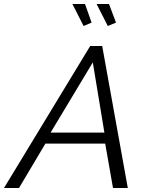

<svg xmlns="http://www.w3.org/2000/svg" viewBox="-65 -940 736 960"><path d="M386 -710H446L574 0H500L461 -222H162L30 0H-45ZM457 -277 399 -628 188 -277ZM418 -920H480L515 -827L474 -810ZM297 -920H360L393 -827L353 -810Z"/></svg>

Font: Raleway
Style: Italic
Weight: 400
Italic angle: -12°
Designer: Matt McInerney, Pablo Impallari, Rodrigo Fuenzalida
Foundry: Matt McInerney, Pablo Impallari, Rodrigo Fuenzalida
Version: Version 4.026